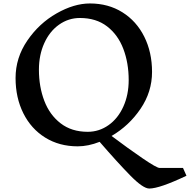

<svg xmlns="http://www.w3.org/2000/svg" viewBox="-20 -826 1098 1110"><path d="M843 264Q807 264 733 188.5Q659 113 556 -6Q490 20 429 20Q323 20 241.5 -30.5Q160 -81 115 -171Q70 -261 70 -375Q70 -492 138 -591.5Q206 -691 307 -748.5Q408 -806 500 -806Q606 -806 687.5 -755Q769 -704 814 -614Q859 -524 859 -410Q859 -295 792.5 -197Q726 -99 625 -40Q722 33 804 89Q886 145 903 145H1038L1058 190Q902 264 843 264ZM487 -64Q553 -64 607.5 -102.5Q662 -141 693 -209.5Q724 -278 724 -363Q724 -462 693 -543.5Q662 -625 599 -673.5Q536 -722 442 -722Q376 -722 321.5 -683.5Q267 -645 236 -576.5Q205 -508 205 -423Q205 -325 236 -243.5Q267 -162 330.5 -113Q394 -64 487 -64Z"/></svg>

Font: Inknut
Style: Antiqua
Weight: 400
Designer: Claus Eggers Srensen
Foundry: Claus Eggers Srensen
Version: Version 1.000; ttfautohint (v1.2) -l 7 -r 28 -G 50 -x 13 -D 